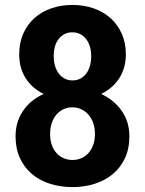

<svg xmlns="http://www.w3.org/2000/svg" viewBox="-20 -741 582 771"><path d="M346.2 -515.6Q346.2 -537.6 340.6 -555.2Q335 -572.8 325 -585.2Q314.9 -597.7 301 -604.5Q287.1 -611.3 270.5 -611.3Q237.8 -611.3 216.8 -585.9Q195.8 -560.5 195.8 -515.6Q195.8 -493.2 201.4 -475.1Q207 -457 217 -444.3Q227.1 -431.6 241 -424.8Q254.9 -418 271.5 -418Q287.6 -418 301.5 -424.8Q315.4 -431.6 325.2 -444.1Q335 -456.5 340.6 -474.6Q346.2 -492.7 346.2 -515.6ZM361.3 -203.1Q361.3 -227.5 354.2 -247.3Q347.2 -267.1 334.7 -281Q322.3 -294.9 305.7 -302.5Q289.1 -310.1 270.5 -310.1Q251.5 -310.1 235.1 -302.5Q218.8 -294.9 206.8 -281Q194.8 -267.1 188 -247.3Q181.2 -227.5 181.2 -203.1Q181.2 -178.2 188 -158.9Q194.8 -139.6 207 -126.2Q219.2 -112.8 235.8 -105.7Q252.4 -98.6 271.5 -98.6Q290 -98.6 306.4 -105.7Q322.8 -112.8 335 -126.2Q347.2 -139.6 354.2 -158.9Q361.3 -178.2 361.3 -203.1ZM485.4 -522.5Q485.4 -468.3 459 -427.2Q432.6 -386.2 386.2 -363.8Q438.5 -339.4 469 -295.4Q499.5 -251.5 499.5 -193.8Q499.5 -143.1 481.4 -105Q463.4 -66.9 432.1 -41.3Q400.9 -15.6 359.6 -2.7Q318.4 10.3 271.5 10.3Q222.2 10.3 180.2 -3.2Q138.2 -16.6 107.7 -42.7Q77.1 -68.8 59.8 -106.7Q42.5 -144.5 42.5 -193.8Q42.5 -251.5 72.5 -295.7Q102.5 -339.8 155.3 -363.8Q108.4 -386.7 82.8 -427.5Q57.1 -468.3 57.1 -522.5Q57.1 -569.8 73.7 -606.9Q90.3 -644 119.4 -669.4Q148.4 -694.8 187.3 -708Q226.1 -721.2 270.5 -721.2Q316.9 -721.2 356.4 -707.3Q396 -693.4 424.6 -667.5Q453.1 -641.6 469.2 -605Q485.4 -568.4 485.4 -522.5Z"/></svg>

Font: Ufes Sans
Style: Bold
Weight: 700
Designer: Ricardo Esteves & Filipe Motta
Foundry: ProDesignUfes - Ricardo Esteves, Filipe Motta (This is a derivative work, based on Roboto family, by Christian Robertson
Version: Version 2.0